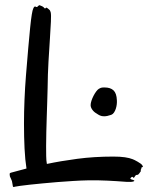

<svg xmlns="http://www.w3.org/2000/svg" viewBox="-20 -717 581 754"><path d="M538.1 -68.8Q540.5 -65.4 541 -64Q541.5 -62.5 540.8 -61.8Q540 -61 538.6 -60.5Q537.1 -60.1 536.1 -59.1Q533.7 -57.6 534.9 -56.2Q536.1 -54.7 533.2 -50.8Q531.2 -49.3 532.7 -47.6Q534.2 -45.9 533.2 -44.9Q525.9 -33.7 522 -30.8Q518.1 -30.8 515.1 -29.8Q513.7 -29.3 513.2 -28.8Q511.7 -27.3 510.3 -25.1Q508.8 -22.9 507.8 -21.2Q506.8 -19.5 505.6 -18.8Q504.4 -18.1 502.9 -20Q501.5 -22.5 499.3 -22.5Q497.1 -22.5 496.1 -21Q495.1 -20 493.7 -18.8Q492.2 -17.6 491.9 -16.4Q491.7 -15.1 493.2 -13.9Q494.6 -12.7 500 -11.2Q512.2 -7.8 504.6 -4.6Q497.1 -1.5 476.1 -2.9Q456.1 -4.4 438 -5.6Q419.9 -6.8 402.1 -7.6Q384.3 -8.3 365.7 -8.8Q347.2 -9.3 326.2 -8.8Q298.3 -8.3 267.3 -6.3Q236.3 -4.4 205.8 -2Q175.3 0.5 147.2 3.2Q119.1 5.9 96.7 8.3Q74.2 10.7 58.8 12.9Q43.5 15.1 39.1 16.1Q34.7 17.6 33 17.3Q31.2 17.1 30.5 14.6Q29.8 12.2 29.3 7.3Q28.8 2.4 26.9 -5.9Q25.4 -10.7 22.7 -15.9Q20 -21 19 -23.9Q17.6 -31.7 18.1 -34.9Q18.6 -38.1 23.9 -39.1L84 -55.2Q78.6 -88.9 76.4 -134Q74.2 -179.2 74.2 -231.9Q74.2 -277.3 76.2 -325Q78.1 -372.6 82 -420.9Q91.8 -543 98.4 -608.2Q105 -673.3 110.8 -684.1Q112.3 -686.5 113.3 -688.7Q114.3 -690.9 116.2 -690.9Q119.1 -692.4 120.6 -690.4Q122.1 -688.5 126 -689.9Q127 -689.9 127.7 -691.2Q128.4 -692.4 129.9 -693.8L130.9 -694.3Q131.8 -695.3 134.8 -696.8Q142.1 -694.3 145.5 -692.4Q147.5 -691.4 147.9 -690.9Q150.9 -689.5 153.8 -685.8Q156.7 -682.1 159.2 -685.1L160.2 -686Q161.1 -687 163.1 -687Q164.6 -686 166 -685.1Q167.5 -684.1 168.5 -683.1Q169.9 -681.6 170.9 -681.2Q173.3 -679.7 175.3 -677.2Q177.2 -674.8 179.2 -668Q181.2 -659.2 179.9 -631.8Q178.7 -604.5 176 -564.5Q173.3 -524.4 170.4 -474.6Q167.5 -424.8 167 -371.1Q166.5 -346.2 165.5 -317.6Q164.6 -289.1 163.6 -259Q162.6 -229 161.9 -199.7Q161.1 -170.4 161.1 -144Q161.1 -123 161.4 -104.7Q161.6 -86.4 164.1 -73.2Q217.3 -84.5 283.4 -93.3Q349.6 -102.1 424.8 -102.1Q452.1 -102.1 470.5 -99.4Q488.8 -96.7 501 -91.8Q503.9 -90.8 509.3 -88.1Q514.6 -85.4 520.5 -82Q526.4 -78.6 531.2 -75.2Q536.1 -71.8 538.1 -68.8ZM439 -323.2Q439.5 -315.9 438.5 -307.1Q437.5 -298.3 434.8 -290Q432.1 -281.7 427.7 -275.1Q423.3 -268.6 417 -266.1Q408.7 -263.2 401.6 -261.7Q394.5 -260.3 389.2 -260.3Q379.4 -260.3 372.6 -263.4Q365.7 -266.6 358.9 -271.5Q349.1 -276.9 342.5 -286.1Q335.9 -295.4 335.9 -304.2Q335.9 -311.5 339.1 -321.3Q342.3 -331.1 347.2 -340.6Q352.1 -350.1 357.7 -357.7Q363.3 -365.2 368.2 -368.2Q376.5 -373 381.6 -373.3Q386.7 -373.5 391.1 -373.5Q413.6 -373.5 425.8 -362.1Q438 -350.6 439 -323.2Z"/></svg>

Font: Oregano
Style: Regular
Weight: 400
Version: Version 1.000